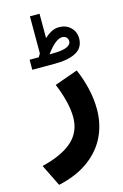

<svg xmlns="http://www.w3.org/2000/svg" viewBox="-188 -744 686 1073"><g transform="rotate(-15 155.0 -207.0)"><path d="M88.9 -449.2Q92.3 -454.1 95.2 -459Q98.1 -463.9 100.6 -468.8V-683.1H156.2V-542.5Q175.8 -560.5 196.5 -571.5Q217.3 -582.5 241.2 -582.5Q282.2 -582.5 308.3 -556.9Q334.5 -531.2 334.5 -492.7Q334 -439.9 290.3 -415.5Q246.6 -391.1 167 -391.1H36.1V-449.2ZM166.5 -449.7Q227.1 -449.7 252 -461.4Q276.9 -473.1 276.9 -491.2Q276.9 -505.9 268.1 -514.9Q259.3 -523.9 243.7 -523.9Q224.1 -523.9 200.2 -504.2Q176.3 -484.4 151.4 -449.2ZM274.9 -323.2Q298.8 -268.6 313.5 -207Q328.1 -145.5 328.1 -84.5Q328.1 0 293.9 71.3Q259.8 142.6 190.4 193.8Q121.1 245.1 14.6 269L-47.4 143.1Q71.3 114.3 129.9 61Q188.5 7.8 188.5 -76.7Q188.5 -121.6 174.6 -175.3Q160.6 -229 140.6 -275.4Z"/></g></svg>

Font: Vazir Black FD-UI
Style: Black-FD-UI
Weight: 900
Designer: Saber Rastikerdar
Foundry: Saber Rastikerdar
Version: Version 30.0.0